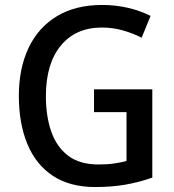

<svg xmlns="http://www.w3.org/2000/svg" viewBox="-20 -744 702 774"><path d="M359 -384H594V-28Q540 -9 485 0.5Q430 10 364 10Q262 10 193.5 -35Q125 -80 90.5 -163Q56 -246 56 -358Q56 -468 95 -550.5Q134 -633 209 -678.5Q284 -724 392 -724Q446 -724 495.5 -712.5Q545 -701 587 -680L551 -592Q516 -610 475 -621.5Q434 -633 391 -633Q285 -633 225 -560Q165 -487 165 -356Q165 -276 186.5 -214Q208 -152 254.5 -116.5Q301 -81 377 -81Q414 -81 440.5 -85Q467 -89 490 -95V-292H359Z"/></svg>

Font: Noto Sans Gujarati UI SemiCondensed Medium
Style: Regular
Weight: 500
Width: 4
Designer: Jelle Bosma - Monotype Design Team, Universal Thirst
Foundry: Monotype Imaging Inc.
Version: Version 2.106; ttfautohint (v1.8.4.7-5d5b)